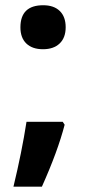

<svg xmlns="http://www.w3.org/2000/svg" viewBox="-20 -576 330 725"><path d="M143.1 -556.2Q183.6 -556.2 205.8 -534.4Q228 -512.7 228 -473.1Q228 -433.6 205.3 -411.9Q182.6 -390.1 142.3 -390.1Q102.1 -390.1 79.6 -411.6Q57.1 -433.1 57.1 -472.7Q57.1 -556.2 143.1 -556.2ZM216.8 -116.2 224.1 -105Q198.2 -4.9 138.2 128.9H30.8Q62.5 -2.4 80.1 -116.2Z"/></svg>

Font: Open Sans Hebrew
Style: Bold
Weight: 700
Foundry: Ascender Corporation, Yanek Iontef
Version: Version 2.001;PS 002.001;hotconv 1.0.70;makeotf.lib2.5.58329